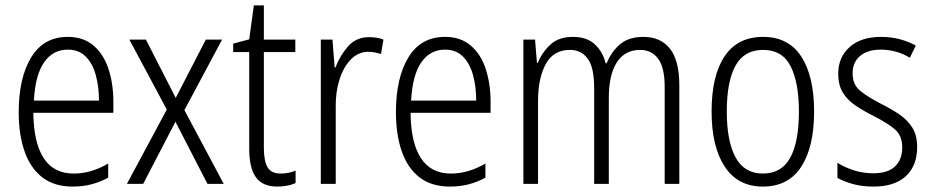

<svg xmlns="http://www.w3.org/2000/svg" viewBox="-20 -678 3438 708"><path d="M230 -542Q288 -542 325.5 -509.5Q363 -477 380.5 -422.5Q398 -368 398 -303V-262H103Q104 -152 141 -95Q178 -38 252 -38Q316 -38 379 -75V-23Q350 -7 318 1.5Q286 10 248 10Q180 10 136 -24Q92 -58 70.5 -120Q49 -182 49 -264Q49 -391 95 -466.5Q141 -542 230 -542ZM230 -495Q175 -495 142.5 -448Q110 -401 105 -307H345Q345 -359 333 -402Q321 -445 295.5 -470Q270 -495 230 -495Z M595 -274 457 -532H518L628 -317L739 -532H799L660 -272L805 0H745L627 -229L508 0H448Z M1015 -38Q1030 -38 1044.5 -41Q1059 -44 1070 -49V-3Q1057 3 1040 6.5Q1023 10 1003 10Q948 10 923.5 -24.5Q899 -59 899 -130V-486H840V-517L899 -533L916 -658H953V-532H1069V-486H953V-133Q953 -85 966.5 -61.5Q980 -38 1015 -38Z M1341 -541Q1354 -541 1368 -539Q1382 -537 1394 -532L1385 -479Q1375 -482 1363 -484.5Q1351 -487 1338 -487Q1301 -487 1273.5 -458.5Q1246 -430 1231.5 -383.5Q1217 -337 1218 -282V0H1163V-532H1206L1214 -429H1217Q1233 -472 1263 -506.5Q1293 -541 1341 -541Z M1621 -542Q1679 -542 1716.5 -509.5Q1754 -477 1771.5 -422.5Q1789 -368 1789 -303V-262H1494Q1495 -152 1532 -95Q1569 -38 1643 -38Q1707 -38 1770 -75V-23Q1741 -7 1709 1.5Q1677 10 1639 10Q1571 10 1527 -24Q1483 -58 1461.5 -120Q1440 -182 1440 -264Q1440 -391 1486 -466.5Q1532 -542 1621 -542ZM1621 -495Q1566 -495 1533.5 -448Q1501 -401 1496 -307H1736Q1736 -359 1724 -402Q1712 -445 1686.5 -470Q1661 -495 1621 -495Z M2352 -542Q2416 -542 2450.5 -498.5Q2485 -455 2485 -363V0H2431V-357Q2431 -430 2406.5 -462Q2382 -494 2341 -494Q2284 -494 2254.5 -448Q2225 -402 2225 -316V0H2171V-352Q2171 -430 2147 -462Q2123 -494 2082 -494Q2020 -494 1992 -441Q1964 -388 1964 -307V0H1910V-532H1953L1960 -446H1963Q1979 -485 2009.5 -513.5Q2040 -542 2093 -542Q2144 -542 2173.5 -514.5Q2203 -487 2213 -445H2217Q2236 -490 2268 -516Q2300 -542 2352 -542Z M2982 -267Q2982 -136 2934.5 -63Q2887 10 2793 10Q2701 10 2652.5 -63.5Q2604 -137 2604 -267Q2604 -399 2652 -470.5Q2700 -542 2794 -542Q2888 -542 2935 -469Q2982 -396 2982 -267ZM2660 -267Q2660 -157 2692.5 -97.5Q2725 -38 2793 -38Q2862 -38 2894 -96.5Q2926 -155 2926 -267Q2926 -373 2895.5 -433.5Q2865 -494 2794 -494Q2724 -494 2692 -435.5Q2660 -377 2660 -267Z M3362 -136Q3362 -67 3320.5 -28.5Q3279 10 3201 10Q3158 10 3124.5 0.5Q3091 -9 3068 -22V-78Q3094 -61 3128.5 -50Q3163 -39 3200 -39Q3254 -39 3280.5 -64.5Q3307 -90 3307 -134Q3307 -177 3281 -200Q3255 -223 3202 -250Q3164 -269 3134.5 -289Q3105 -309 3088 -336.5Q3071 -364 3071 -407Q3071 -467 3113 -504.5Q3155 -542 3229 -542Q3265 -542 3297.5 -533.5Q3330 -525 3357 -510L3335 -465Q3313 -479 3285 -487Q3257 -495 3228 -495Q3180 -495 3152 -472Q3124 -449 3124 -408Q3124 -367 3150.5 -344.5Q3177 -322 3231 -294Q3269 -275 3298 -255Q3327 -235 3344.5 -207Q3362 -179 3362 -136Z"/></svg>

Font: Noto Sans Sinhala UI Condensed Light
Style: Regular
Weight: 300
Width: 3
Designer: Jelle Bosma - Monotype Design Team
Foundry: Monotype Imaging Inc.
Version: Version 2.006; ttfautohint (v1.8.4.7-5d5b)